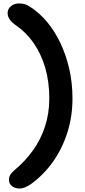

<svg xmlns="http://www.w3.org/2000/svg" viewBox="-20 -831 491 1110"><path d="M93 259Q78 259 64 253.5Q50 248 41 236.5Q32 225 32 208Q32 192 39.5 179.5Q47 167 62 154Q124 103 169.5 40Q215 -23 240 -99Q265 -175 265 -261Q265 -359 241.5 -439Q218 -519 175.5 -580.5Q133 -642 77 -681Q49 -700 36.5 -718Q24 -736 24 -755Q24 -780 43.5 -795.5Q63 -811 89 -811Q109 -811 123 -807Q137 -803 158 -789Q210 -755 253.5 -702.5Q297 -650 329.5 -581.5Q362 -513 380.5 -432.5Q399 -352 399 -261Q399 -158 369.5 -65Q340 28 287 103Q234 178 162 231Q141 246 124 252.5Q107 259 93 259Z"/></svg>

Font: Shantell Sans Light SemiBold
Style: Regular
Weight: 600
Version: Version 1.008;[ac192a2d6]